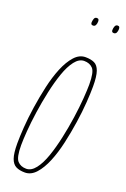

<svg xmlns="http://www.w3.org/2000/svg" viewBox="-141 -759 536 816"><g transform="rotate(20 126.5 -351.0)"><path d="M85 10Q61 10 45 2Q29 -6 21 -28.5Q13 -51 13 -96Q13 -125 16 -168.5Q19 -212 26.5 -262Q34 -312 45 -361Q56 -410 72.5 -450Q89 -490 111 -514.5Q133 -539 161 -539Q185 -539 201 -531.5Q217 -524 225 -501Q233 -478 233 -433Q233 -404 230 -360.5Q227 -317 219.5 -267Q212 -217 201 -168Q190 -119 173.5 -79Q157 -39 135 -14.5Q113 10 85 10ZM85 -7Q108 -7 127 -31.5Q146 -56 160 -96.5Q174 -137 184.5 -185.5Q195 -234 202 -282.5Q209 -331 212 -371.5Q215 -412 215 -435Q215 -491 200.5 -506.5Q186 -522 161 -522Q138 -522 119 -497.5Q100 -473 86 -432.5Q72 -392 61.5 -343.5Q51 -295 44 -246.5Q37 -198 34 -158Q31 -118 31 -94Q31 -39 45.5 -23Q60 -7 85 -7ZM238 -676Q232 -676 230 -679Q228 -682 228 -686Q228 -696 231.5 -704Q235 -712 243 -712Q249 -712 251 -708.5Q253 -705 253 -700Q253 -690 249.5 -683Q246 -676 238 -676ZM144 -676Q138 -676 136 -679Q134 -682 134 -686Q134 -694 137 -703Q140 -712 149 -712Q155 -712 157 -708.5Q159 -705 159 -700Q159 -690 155.5 -683Q152 -676 144 -676Z"/></g></svg>

Font: Georama
Style: Italic
Weight: 400
Width: 2
Italic angle: -9°
Designer: Jean-Baptiste Levee
Foundry: Production Type
Version: Version 1.000